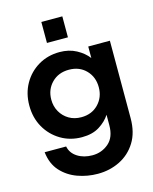

<svg xmlns="http://www.w3.org/2000/svg" viewBox="-135 -793 890 1114"><g transform="rotate(-15 310.0 -236.0)"><path d="M313 232Q250 232 192 211Q134 190 94 146Q54 102 46 31H175Q183 72 220.5 96Q258 120 310 120Q366 120 407.5 84.5Q449 49 449 -24V-86Q426 -50 384 -23.5Q342 3 279 3Q208 3 151.5 -31Q95 -65 62.5 -122.5Q30 -180 30 -253Q30 -326 62.5 -383.5Q95 -441 151.5 -474.5Q208 -508 279 -508Q336 -508 379.5 -484.5Q423 -461 449 -427V-496H579V-31Q579 55 542.5 113.5Q506 172 445.5 202Q385 232 313 232ZM305 -110Q368 -110 407.5 -151Q447 -192 447 -252Q447 -314 407.5 -354.5Q368 -395 305 -395Q242 -395 202 -354.5Q162 -314 162 -253Q162 -213 180.5 -180.5Q199 -148 231 -129Q263 -110 305 -110ZM223 -578V-704H349V-578Z"/></g></svg>

Font: HostGroteskBold
Style: Bold
Weight: 700
Designer: Doukan Karapınar based on Poppins by Indian Type Foundry, Jonny Pinhorn
Foundry: Element Type
Version: Version 1.001; ttfautohint (v1.8.4.7-5d5b)